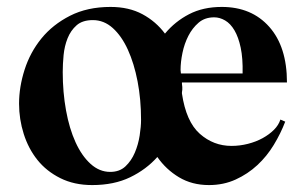

<svg xmlns="http://www.w3.org/2000/svg" viewBox="-20 -522 877 554"><path d="M803 -171Q790 -137 770 -104Q750 -71 722.5 -45.5Q695 -20 660 -4Q625 12 583 12Q534 12 496.5 -10.5Q459 -33 434 -69Q402 -33 355.5 -10.5Q309 12 246 12Q194 12 154 -8Q114 -28 88 -60.5Q62 -93 48.5 -135.5Q35 -178 35 -223Q35 -271 51 -321Q67 -371 99.5 -411Q132 -451 182 -476.5Q232 -502 299 -502Q352 -502 391 -481Q430 -460 456 -425Q485 -460 525.5 -481Q566 -502 620 -502Q706 -502 757 -444.5Q808 -387 808 -284H505V-280L506 -271V-267V-263L505 -256V-252Q517 -171 556.5 -136Q596 -101 648 -101Q672 -101 695.5 -107Q719 -113 738 -123.5Q757 -134 770.5 -147.5Q784 -161 789 -177ZM680 -310Q681 -354 674.5 -384.5Q668 -415 656.5 -434.5Q645 -454 629.5 -463Q614 -472 598 -472Q571 -472 553 -456.5Q535 -441 523.5 -418.5Q512 -396 506.5 -369.5Q501 -343 501 -320L502 -310ZM248 -464Q218 -464 201 -449Q184 -434 175 -411.5Q166 -389 163.5 -363Q161 -337 161 -314Q161 -256 170.5 -203.5Q180 -151 198 -111.5Q216 -72 241.5 -49Q267 -26 298 -26Q325 -26 342 -42Q359 -58 369 -81.5Q379 -105 383 -131Q387 -157 387 -176Q387 -235 377 -287Q367 -339 349 -378.5Q331 -418 305.5 -441Q280 -464 248 -464Z"/></svg>

Font: Bluu Next Cyrillic
Style: Bold
Weight: 700
Designer: Igor Stepanchenko
Foundry: Igor Stepanchenko
Version: Version 1.000